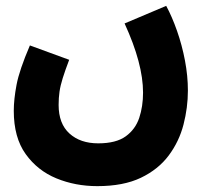

<svg xmlns="http://www.w3.org/2000/svg" viewBox="-20 -405 712 655"><path d="M27 -27Q27 -66 36.5 -116Q46 -166 82 -250L216 -201Q202 -164 194 -138.5Q186 -113 183 -92Q180 -71 180 -47Q180 17 217 50.5Q254 84 315 84Q376 84 409 60Q442 36 455 -3Q468 -42 468 -89Q468 -188 405 -325L547 -385Q567 -348 584 -299.5Q601 -251 611 -198.5Q621 -146 621 -96Q621 -38 606 20Q591 78 555.5 125.5Q520 173 460.5 201.5Q401 230 312 230Q237 230 172.5 203.5Q108 177 67.5 120.5Q27 64 27 -27Z"/></svg>

Font: Noto Sans Arabic UI Cn XBd
Style: Regular
Weight: 800
Width: 3
Designer: Monotype Design Team, Nadine Chahine and Nizar Qandah
Foundry: Monotype Imaging Inc.
Version: Version 2.010; ttfautohint (v1.8.4.7-5d5b)